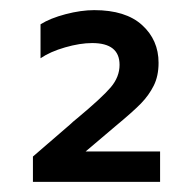

<svg xmlns="http://www.w3.org/2000/svg" viewBox="-20 -729 381 379"><path d="M45 -420 118 -483Q123 -488 133 -496Q181 -536 198.5 -556.5Q216 -577 216 -601Q216 -644 162 -644Q138 -644 108.5 -635.5Q79 -627 60 -614V-681Q79 -693 109.5 -701Q140 -709 166 -709Q228 -709 260.5 -679.5Q293 -650 293 -605Q293 -579 283.5 -560Q274 -541 258.5 -525Q243 -509 208 -480L149 -430H296V-370H45Z"/></svg>

Font: Prompt
Style: Regular
Weight: 400
Designer: Katatrad Team
Foundry: CadsonDemak
Version: Version 1.001